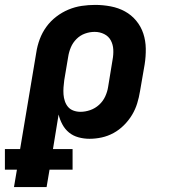

<svg xmlns="http://www.w3.org/2000/svg" viewBox="-68 -558 688 783"><path d="M-11 205 1 134H-48V50H14L80 -344Q84 -371 94 -398Q104 -425 121 -448.5Q138 -472 161.5 -490Q185 -508 211.5 -519Q238 -530 265.5 -534Q293 -538 320 -538Q352 -538 383.5 -532Q415 -526 441.5 -511.5Q468 -497 487.5 -473.5Q507 -450 516.5 -421Q526 -392 526.5 -360Q527 -328 522 -296L503 -186Q499 -161 491.5 -136.5Q484 -112 470.5 -89.5Q457 -67 437.5 -47.5Q418 -28 395 -15.5Q372 -3 347 2.5Q322 8 297 8Q274 8 252 2Q230 -4 213.5 -17.5Q197 -31 186.5 -50.5Q176 -70 171 -91L148 50H228V134H134L122 205ZM260 -102Q280 -102 300 -109Q320 -116 336 -130.5Q352 -145 361 -164.5Q370 -184 373 -204L391 -314Q395 -335 394 -355.5Q393 -376 384 -393Q375 -410 357 -419Q339 -428 318 -428Q298 -428 278.5 -421Q259 -414 244 -399Q229 -384 221 -365Q213 -346 210 -326L194 -231Q192 -216 191 -201.5Q190 -187 191 -173Q192 -159 196.5 -145.5Q201 -132 209.5 -122Q218 -112 231.5 -107Q245 -102 260 -102Z"/></svg>

Font: Iosevka Curly XBdExObl
Style: Regular
Weight: 800
Width: 7
Italic angle: -9°
Monospace: yes
Designer: Belleve Invis
Foundry: Belleve Invis
Version: Version 11.1.0; ttfautohint (v1.8.3)